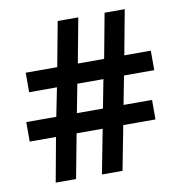

<svg xmlns="http://www.w3.org/2000/svg" viewBox="-80 -788 812 863"><g transform="rotate(-10 326.0 -357.0)"><path d="M491 -421 466 -291H596V-202H449L410 0H316L355 -202H236L198 0H105L142 -202H22V-291H159L185 -421H58V-510H202L240 -714H334L296 -510H416L454 -714H546L508 -510H629V-421ZM253 -291H372L397 -421H278Z"/></g></svg>

Font: Noto Sans Symbols SemiBold
Style: Regular
Weight: 600
Version: Version 2.002